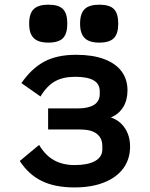

<svg xmlns="http://www.w3.org/2000/svg" viewBox="-20 -789 640 820"><path d="M64.5 -101.5 147 -170Q174 -125 211.2 -104.5Q248.5 -84 299 -84Q354.5 -84 385.8 -101.2Q417 -118.5 417 -151V-166Q417 -199 393.5 -217.5Q370 -236 322.5 -236H185.5V-326H312.5Q357 -326 381.5 -341.2Q406 -356.5 406 -387.5V-399.5Q406 -430.5 380 -445.8Q354 -461 301 -461Q249 -461 214.5 -441.5Q180 -422 153 -377L71.5 -434Q114 -496 168.5 -525.5Q223 -555 305 -555Q375 -555 424.2 -536.8Q473.5 -518.5 499 -484.5Q524.5 -450.5 524.5 -403Q524.5 -361 505.8 -331Q487 -301 453.5 -287.5Q491.5 -274.5 513.5 -241.5Q535.5 -208.5 535.5 -163Q535.5 -109.5 506.8 -70.2Q478 -31 424.5 -9.8Q371 11.5 298 11.5Q215 11.5 158.5 -16Q102 -43.5 64.5 -101.5ZM104.5 -688Q104.5 -731 124 -750Q143.5 -769 186.5 -769Q230.5 -769 249 -750.2Q267.5 -731.5 267.5 -688Q267.5 -645 248.8 -626Q230 -607 186.5 -607Q144 -607 124.2 -626.2Q104.5 -645.5 104.5 -688ZM322 -688Q322 -731 341.5 -750Q361 -769 404 -769Q448 -769 466.5 -750.2Q485 -731.5 485 -688Q485 -645 466.2 -626Q447.5 -607 404 -607Q361.5 -607 341.8 -626.2Q322 -645.5 322 -688Z"/></svg>

Font: JuliaMono
Style: Bold
Weight: 700
Monospace: yes
Designer: cormullion
Foundry: corm
Version: Version 0.055; ttfautohint (v1.8.4)